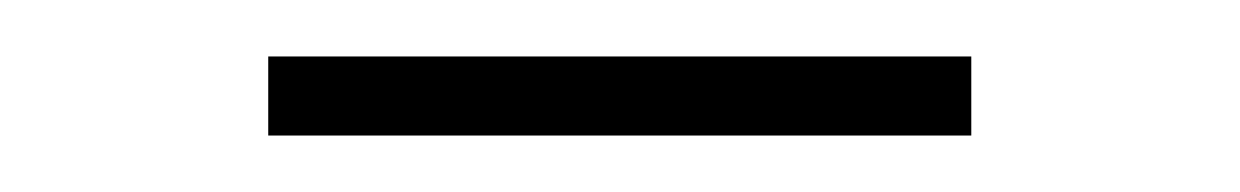

<svg xmlns="http://www.w3.org/2000/svg" viewBox="-20 -347 439 68"><path d="M75 -299V-327H324V-299Z"/></svg>

Font: Firava
Style: Regular
Weight: 400
Designer: Carrois Corporate & Edenspiekermann AG
Foundry: Greg Finn Gibson
Version: Version 5.000